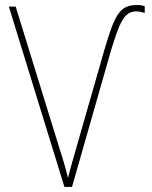

<svg xmlns="http://www.w3.org/2000/svg" viewBox="-20 -740 603 760"><path d="M235 0H265L419 -539C453 -649 470 -695 520 -695C529 -695 540 -693 553 -689V-715C541 -720 532 -720 521 -720C454 -720 434 -682 393 -542L283 -158C262 -87 258 -69 249 -36C240 -72 237 -85 210 -170L42 -714H15Z"/></svg>

Font: Noto Sans Mono SemiCondensed Thin
Style: Regular
Weight: 100
Width: 4
Designer: Monotype Design Team
Foundry: Monotype Imaging Inc.
Version: Version 2.014